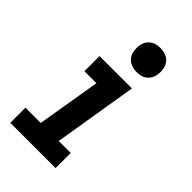

<svg xmlns="http://www.w3.org/2000/svg" viewBox="-228 -828 905 905"><g transform="rotate(45 225.0 -375.0)"><path d="M28 0V-101H130L183 -419H103V-520H319L250 -101H330V0ZM280 -590Q260 -590 242.5 -597Q225 -604 214.5 -618Q204 -632 201 -651Q198 -670 201 -689Q203 -703 210 -715Q217 -727 228.5 -735.5Q240 -744 253 -747Q266 -750 280 -750Q299 -750 316.5 -743Q334 -736 344.5 -722Q355 -708 358 -689Q361 -670 358 -651Q356 -637 349 -625Q342 -613 331 -604.5Q320 -596 306.5 -593Q293 -590 280 -590Z"/></g></svg>

Font: Zed Sans Extended
Style: Bold Italic
Weight: 700
Width: 7
Italic angle: -9°
Designer: Belleve Invis
Foundry: Belleve Invis
Version: Version 1.0.0; ttfautohint (v1.8.4)